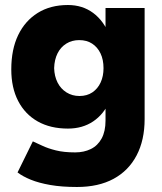

<svg xmlns="http://www.w3.org/2000/svg" viewBox="-20 -532 648 766"><path d="M287 214Q226 214 180.5 206Q135 198 103 185Q71 172 50 156L111 32Q127 39 149 49.5Q171 60 203 68Q235 76 280 76Q315 76 342.5 62.5Q370 49 385.5 20.5Q401 -8 401 -51V-500H557V-57Q557 27 525 88Q493 149 433 181.5Q373 214 287 214ZM251 -19Q181 -19 130.5 -47.5Q80 -76 52.5 -129Q25 -182 25 -255Q25 -335 52.5 -392Q80 -449 130.5 -480.5Q181 -512 251 -512Q309 -512 351.5 -480.5Q394 -449 417 -391Q440 -333 440 -252Q440 -180 417 -128Q394 -76 351.5 -47.5Q309 -19 251 -19ZM297 -149Q327 -149 348.5 -163.5Q370 -178 381.5 -203Q393 -228 393 -260Q393 -294 381 -319Q369 -344 347.5 -358Q326 -372 296 -372Q267 -372 244.5 -358Q222 -344 209.5 -319Q197 -294 196 -260Q197 -228 209.5 -203Q222 -178 245 -163.5Q268 -149 297 -149Z"/></svg>

Font: Figtree Light ExtraBold
Style: Regular
Weight: 800
Version: Version 2.001;gftools[0.9.30]